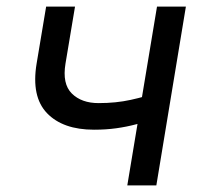

<svg xmlns="http://www.w3.org/2000/svg" viewBox="-20 -561 612 581"><path d="M264.6 -168.5Q170.4 -168.5 122.3 -218.5Q74.2 -268.6 90.8 -368.7L119.6 -541H207L178.2 -368.7Q168 -307.1 197.3 -278.1Q226.6 -249 278.3 -249Q331.1 -249 375.5 -258.8Q419.9 -268.6 465.8 -283.7L452.1 -203.1Q422.4 -192.9 392.8 -185.1Q363.3 -177.2 332 -172.9Q300.8 -168.5 264.6 -168.5ZM365.2 0 455.1 -541H542.5L453.1 0Z"/></svg>

Font: Inter 17pt
Style: Italic
Weight: 400
Italic angle: -9.3988°
Version: Version 4.001;git-66647c0bb